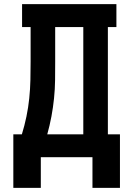

<svg xmlns="http://www.w3.org/2000/svg" viewBox="-20 -755 640 922"><path d="M44 147V-110H85Q98 -152 107 -195.5Q116 -239 120.5 -283Q125 -327 126 -371Q127 -415 127 -459V-625H86V-735H539V-625H498V-110H556V147H424V0H176V147ZM207 -110H380V-625H245V-459Q245 -415 244.5 -371Q244 -327 239.5 -283Q235 -239 227 -196Q219 -153 207 -110Z"/></svg>

Font: Iosevka HT Extrabold Extended
Style: Regular
Weight: 800
Width: 7
Monospace: yes
Designer: Belleve Invis
Foundry: Belleve Invis
Version: Version 32.3.0; ttfautohint (v1.8.4)